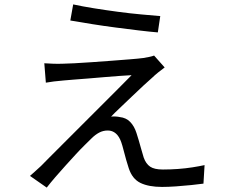

<svg xmlns="http://www.w3.org/2000/svg" viewBox="-20 -809 1040 871"><path d="M312 -789Q353 -780 406 -771.5Q459 -763 515 -755.5Q571 -748 621.5 -743.5Q672 -739 707 -736L696 -662Q659 -665 609.5 -671Q560 -677 506 -684Q452 -691 398.5 -699.5Q345 -708 299 -716ZM727 -503Q713 -493 697 -480Q681 -467 672 -458Q657 -445 631.5 -421.5Q606 -398 577.5 -370.5Q549 -343 523.5 -319Q498 -295 484 -280Q492 -281 503.5 -280.5Q515 -280 523 -278Q552 -275 570.5 -256Q589 -237 599 -206Q604 -192 609.5 -172Q615 -152 621 -131.5Q627 -111 632 -94Q642 -66 661 -53Q680 -40 719 -40Q753 -40 787.5 -42.5Q822 -45 853.5 -50Q885 -55 908 -60L903 24Q882 27 848 30.5Q814 34 778.5 36.5Q743 39 715 39Q655 39 617.5 21Q580 3 564 -46Q559 -61 552.5 -83.5Q546 -106 540.5 -128Q535 -150 530 -164Q521 -190 505.5 -203.5Q490 -217 469 -217Q448 -217 430 -207.5Q412 -198 395 -181Q384 -170 365 -151.5Q346 -133 323.5 -108.5Q301 -84 277 -57.5Q253 -31 231 -5.5Q209 20 192 42L116 -11Q125 -19 138 -30.5Q151 -42 166 -56Q176 -66 203 -93.5Q230 -121 268.5 -159Q307 -197 350 -240.5Q393 -284 436 -326.5Q479 -369 515.5 -406Q552 -443 577 -468Q554 -467 521 -464.5Q488 -462 452 -459Q416 -456 381 -453Q346 -450 316.5 -448Q287 -446 269 -444Q244 -442 224.5 -439.5Q205 -437 188 -434L181 -522Q198 -521 220 -520Q242 -519 266 -520Q283 -520 318 -522Q353 -524 397.5 -527Q442 -530 487 -533.5Q532 -537 570.5 -540Q609 -543 631 -546Q644 -548 658 -551Q672 -554 679 -557Z"/></svg>

Font: Farlight84_Sys_V01
Style: Regular
Weight: 400
Designer: Ryoko NISHIZUKA  (kana, bopomofo & ideographs); Paul D. Hunt (Latin, Greek & Cyrillic); Sandoll Communications , Soo-you
Foundry: Adobe
Version: Version 2.004;October 29, 2024;FontCreator 14.0.0.2814 64-bi